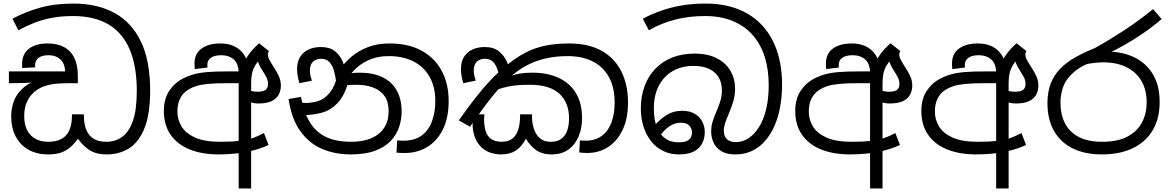

<svg xmlns="http://www.w3.org/2000/svg" viewBox="-20 -856 6567 1078"><path d="M580 11Q518 11 480.5 -14.5Q443 -40 418 -77Q398 -50 375.5 -30Q353 -10 323 0.5Q293 11 248 11Q189 11 142.5 -14Q96 -39 69.5 -87Q43 -135 43 -204Q43 -246 56.5 -284.5Q70 -323 101.5 -354.5Q133 -386 185 -406L187 -397Q153 -391 116 -390Q79 -389 50 -389H30V-455H346Q343 -502 317.5 -524Q292 -546 254 -546Q215 -546 196 -531Q177 -516 177 -489Q177 -487 177 -484Q177 -481 178 -478L105 -474Q104 -479 104 -485.5Q104 -492 104 -496Q104 -553 142.5 -582.5Q181 -612 248 -612Q302 -612 340 -591.5Q378 -571 397.5 -530.5Q417 -490 417 -430V-389H382Q347 -389 310 -387Q273 -385 238 -375Q203 -365 173 -340Q147 -318 131.5 -285Q116 -252 116 -204Q116 -134 152.5 -97Q189 -60 250 -60Q288 -60 313.5 -70.5Q339 -81 354.5 -100.5Q370 -120 377 -147.5Q384 -175 384 -208V-214H451V-208Q451 -176 457.5 -149Q464 -122 478.5 -102Q493 -82 517.5 -71Q542 -60 578 -60Q626 -60 664.5 -86.5Q703 -113 725.5 -175.5Q748 -238 748 -345Q748 -483 709 -576.5Q670 -670 590.5 -718Q511 -766 389 -766Q325 -766 272 -756Q219 -746 173 -728Q127 -710 83 -686L50 -751Q121 -789 203.5 -812.5Q286 -836 392 -836Q525 -836 621.5 -784Q718 -732 770.5 -624Q823 -516 823 -348Q823 -216 791.5 -137Q760 -58 705 -23.5Q650 11 580 11Z M1208 11Q1115 11 1046 -16.5Q977 -44 938.5 -98.5Q900 -153 900 -233Q900 -300 929.5 -345Q959 -390 1007 -415Q1036 -430 1068.5 -439Q1101 -448 1145.5 -451.5Q1190 -455 1253 -455H1320Q1317 -502 1290.5 -524Q1264 -546 1223 -546Q1184 -546 1164 -531.5Q1144 -517 1144 -492Q1144 -488 1144.5 -484Q1145 -480 1145 -477L1074 -468Q1073 -477 1072.5 -485Q1072 -493 1072 -499Q1072 -554 1111 -583Q1150 -612 1218 -612Q1256 -612 1286.5 -600Q1317 -588 1338 -564.5Q1359 -541 1370 -507.5Q1381 -474 1381 -430V-389H1260Q1190 -389 1148.5 -385Q1107 -381 1082 -373Q1057 -365 1036 -352Q1007 -334 991.5 -303.5Q976 -273 976 -229Q976 -185 999 -146.5Q1022 -108 1074.5 -84Q1127 -60 1216 -60Q1251 -60 1283 -61.5Q1315 -63 1346 -70L1366 -72Q1391 -77 1414 -86.5Q1437 -96 1462 -109L1488 -42Q1442 -21 1393.5 -9.5Q1345 2 1298 6.5Q1251 11 1208 11ZM1320 202V-393Q1325 -439 1339 -478Q1353 -517 1377 -550.5Q1401 -584 1435 -613L1490 -569Q1476 -558 1464 -547Q1452 -536 1442 -526Q1420 -503 1409 -481.5Q1398 -460 1394 -437.5Q1390 -415 1390 -389V202ZM1430 -275Q1408 -275 1378 -283Q1348 -291 1327 -310L1342 -366Q1368 -350 1388 -345.5Q1408 -341 1426 -341Q1459 -341 1472 -352Q1485 -363 1485 -384Q1485 -403 1477.5 -418.5Q1470 -434 1456 -456Q1440 -480 1433 -497.5Q1426 -515 1426 -536L1490 -569Q1487 -564 1485.5 -560Q1484 -556 1484 -548Q1484 -537 1491 -523Q1498 -509 1517 -479Q1535 -452 1546 -427.5Q1557 -403 1557 -376Q1557 -348 1545 -325Q1533 -302 1505.5 -288.5Q1478 -275 1430 -275Z M1948 11Q1863 11 1790.5 -19Q1718 -49 1668 -117Q1618 -185 1600 -300L1670 -312Q1686 -224 1720.5 -168.5Q1755 -113 1811.5 -86.5Q1868 -60 1950 -60Q2019 -60 2066 -80.5Q2113 -101 2137.5 -139.5Q2162 -178 2162 -231Q2162 -285 2138.5 -317.5Q2115 -350 2074 -365Q2033 -380 1982 -380Q1948 -380 1922 -377.5Q1896 -375 1870 -368L1875 -420Q1894 -429 1924 -438.5Q1954 -448 2000 -448Q2074 -448 2126.5 -423Q2179 -398 2207 -349Q2235 -300 2235 -229Q2235 -185 2220.5 -142Q2206 -99 2173.5 -64.5Q2141 -30 2085.5 -9.5Q2030 11 1948 11ZM2253 3Q2240 3 2229.5 2.5Q2219 2 2206 1L2210 -68Q2216 -67 2227.5 -66.5Q2239 -66 2244 -66Q2309 -66 2348.5 -96Q2388 -126 2406 -176.5Q2424 -227 2424 -288Q2424 -370 2391 -426.5Q2358 -483 2299.5 -512Q2241 -541 2164 -541Q2106 -541 2061.5 -523.5Q2017 -506 1984 -476.5Q1951 -447 1927 -410L1935 -392Q1913 -317 1875.5 -277.5Q1838 -238 1789.5 -224Q1741 -210 1685 -210Q1675 -210 1659.5 -212.5Q1644 -215 1632 -221L1633 -286Q1647 -282 1665.5 -280Q1684 -278 1696 -278Q1733 -278 1767.5 -289Q1802 -300 1831 -335Q1860 -370 1879 -443L1889 -467Q1914 -504 1952.5 -537Q1991 -570 2044.5 -591Q2098 -612 2166 -612Q2274 -612 2348 -571Q2422 -530 2460.5 -457.5Q2499 -385 2499 -289Q2499 -193 2466 -128Q2433 -63 2377.5 -30Q2322 3 2253 3ZM1782 -592Q1831 -592 1860.5 -568.5Q1890 -545 1904.5 -509Q1919 -473 1922 -434L1867 -398Q1863 -432 1854.5 -461Q1846 -490 1829 -508Q1812 -526 1783 -526Q1755 -526 1737.5 -510Q1720 -494 1720 -459Q1720 -443 1723.5 -429.5Q1727 -416 1731 -403L1661 -389Q1655 -409 1651.5 -429.5Q1648 -450 1648 -467Q1648 -508 1664.5 -535.5Q1681 -563 1711.5 -577.5Q1742 -592 1782 -592Z M3077 11Q3023 11 2988.5 -14.5Q2954 -40 2933 -77Q2908 -31 2875 -10Q2842 11 2793 11Q2768 11 2740.5 3.5Q2713 -4 2688.5 -24Q2664 -44 2648.5 -79.5Q2633 -115 2633 -170Q2633 -181 2634.5 -192.5Q2636 -204 2638 -214H2700Q2699 -207 2698.5 -200.5Q2698 -194 2698 -187Q2698 -151 2706 -122.5Q2714 -94 2736 -77Q2758 -60 2798 -60Q2832 -60 2854.5 -76Q2877 -92 2888.5 -125Q2900 -158 2900 -208V-214H2967V-204Q2967 -140 2993.5 -100Q3020 -60 3072 -60Q3111 -60 3133.5 -78Q3156 -96 3165.5 -125.5Q3175 -155 3175 -191Q3175 -280 3120.5 -330Q3066 -380 2955 -380Q2909 -380 2874 -376.5Q2839 -373 2803.5 -363Q2768 -353 2721 -334L2818 -415Q2831 -424 2852 -431.5Q2873 -439 2902.5 -443.5Q2932 -448 2969 -448Q3054 -448 3116.5 -419Q3179 -390 3213.5 -333.5Q3248 -277 3248 -192Q3248 -136 3228.5 -89.5Q3209 -43 3171 -16Q3133 11 3077 11ZM3276 3Q3266 3 3254 2Q3242 1 3232 0L3236 -68Q3243 -67 3251 -66.5Q3259 -66 3267 -66Q3312 -66 3343.5 -83.5Q3375 -101 3394 -130.5Q3413 -160 3422 -198.5Q3431 -237 3431 -279Q3431 -366 3398.5 -424Q3366 -482 3307 -511.5Q3248 -541 3168 -541Q3100 -541 3042 -527.5Q2984 -514 2934 -487Q2884 -460 2840 -419L2829 -410Q2802 -383 2774.5 -351Q2747 -319 2719.5 -283.5Q2692 -248 2664 -208L2645 -188L2620 -144L2556 -180Q2606 -251 2645.5 -301.5Q2685 -352 2720 -390.5Q2755 -429 2791 -461L2812 -479Q2872 -530 2927.5 -559Q2983 -588 3043 -600Q3103 -612 3175 -612Q3285 -612 3358.5 -570.5Q3432 -529 3469 -454Q3506 -379 3506 -280Q3506 -192 3476.5 -128.5Q3447 -65 3395 -31Q3343 3 3276 3ZM2702 -592Q2751 -592 2781 -568Q2811 -544 2826.5 -508Q2842 -472 2845 -434L2787 -398Q2783 -432 2774.5 -461Q2766 -490 2749 -508Q2732 -526 2703 -526Q2675 -526 2657.5 -510Q2640 -494 2640 -459Q2640 -443 2643.5 -429.5Q2647 -416 2651 -403L2581 -389Q2575 -409 2571.5 -429.5Q2568 -450 2568 -467Q2568 -508 2584.5 -535.5Q2601 -563 2631.5 -577.5Q2662 -592 2702 -592Z M4108 11Q4072 11 4046 0.5Q4020 -10 4004 -28.5Q3988 -47 3980.5 -70Q3973 -93 3973 -117Q3973 -149 3981.5 -175Q3990 -201 4004 -234Q4016 -262 4024.5 -289Q4033 -316 4033 -349Q4033 -393 4014 -423.5Q3995 -454 3959.5 -470Q3924 -486 3874 -486Q3807 -486 3757 -457Q3707 -428 3679 -374.5Q3651 -321 3651 -247Q3651 -215 3656 -185Q3661 -155 3674 -129Q3690 -96 3718 -76.5Q3746 -57 3791 -57Q3819 -57 3835 -64Q3851 -71 3858 -83.5Q3865 -96 3865 -113Q3865 -135 3850 -151Q3835 -167 3803 -167Q3772 -167 3744.5 -150.5Q3717 -134 3689 -99L3656 -152Q3683 -185 3721.5 -209.5Q3760 -234 3809 -234Q3853 -234 3881 -217Q3909 -200 3923 -173Q3937 -146 3937 -116Q3937 -58 3901.5 -23.5Q3866 11 3792 11Q3742 11 3702 -9Q3662 -29 3634.5 -64.5Q3607 -100 3592.5 -146.5Q3578 -193 3578 -246Q3578 -315 3599 -372Q3620 -429 3659.5 -470Q3699 -511 3754.5 -533Q3810 -555 3878 -555Q3954 -555 4004.5 -529Q4055 -503 4081 -458.5Q4107 -414 4107 -359Q4107 -318 4096.5 -284.5Q4086 -251 4070 -213Q4058 -185 4051 -164Q4044 -143 4044 -122Q4044 -90 4062 -74Q4080 -58 4111 -58Q4149 -58 4182 -79.5Q4215 -101 4241 -142Q4267 -183 4281.5 -242.5Q4296 -302 4296 -379Q4296 -466 4273.5 -537Q4251 -608 4206 -659Q4161 -710 4094 -738Q4027 -766 3938 -766Q3853 -766 3775 -747Q3697 -728 3623 -686L3589 -751Q3640 -778 3695 -797Q3750 -816 3811 -826Q3872 -836 3940 -836Q4046 -836 4126.5 -803.5Q4207 -771 4261.5 -711Q4316 -651 4343.5 -567Q4371 -483 4371 -381Q4371 -296 4353.5 -224Q4336 -152 4302 -99.5Q4268 -47 4219.5 -18Q4171 11 4108 11Z M4753 11Q4660 11 4591 -16.5Q4522 -44 4483.5 -98.5Q4445 -153 4445 -233Q4445 -300 4474.5 -345Q4504 -390 4552 -415Q4581 -430 4613.5 -439Q4646 -448 4690.5 -451.5Q4735 -455 4798 -455H4865Q4862 -502 4835.5 -524Q4809 -546 4768 -546Q4729 -546 4709 -531.5Q4689 -517 4689 -492Q4689 -488 4689.5 -484Q4690 -480 4690 -477L4619 -468Q4618 -477 4617.5 -485Q4617 -493 4617 -499Q4617 -554 4656 -583Q4695 -612 4763 -612Q4801 -612 4831.5 -600Q4862 -588 4883 -564.5Q4904 -541 4915 -507.5Q4926 -474 4926 -430V-389H4805Q4735 -389 4693.5 -385Q4652 -381 4627 -373Q4602 -365 4581 -352Q4552 -334 4536.5 -303.5Q4521 -273 4521 -229Q4521 -185 4544 -146.5Q4567 -108 4619.5 -84Q4672 -60 4761 -60Q4796 -60 4828 -61.5Q4860 -63 4891 -70L4911 -72Q4936 -77 4959 -86.5Q4982 -96 5007 -109L5033 -42Q4987 -21 4938.5 -9.5Q4890 2 4843 6.5Q4796 11 4753 11ZM4865 202V-393Q4870 -439 4884 -478Q4898 -517 4922 -550.5Q4946 -584 4980 -613L5035 -569Q5021 -558 5009 -547Q4997 -536 4987 -526Q4965 -503 4954 -481.5Q4943 -460 4939 -437.5Q4935 -415 4935 -389V202ZM4975 -275Q4953 -275 4923 -283Q4893 -291 4872 -310L4887 -366Q4913 -350 4933 -345.5Q4953 -341 4971 -341Q5004 -341 5017 -352Q5030 -363 5030 -384Q5030 -403 5022.5 -418.5Q5015 -434 5001 -456Q4985 -480 4978 -497.5Q4971 -515 4971 -536L5035 -569Q5032 -564 5030.5 -560Q5029 -556 5029 -548Q5029 -537 5036 -523Q5043 -509 5062 -479Q5080 -452 5091 -427.5Q5102 -403 5102 -376Q5102 -348 5090 -325Q5078 -302 5050.5 -288.5Q5023 -275 4975 -275Z M5461 11Q5368 11 5299 -16.5Q5230 -44 5191.5 -98.5Q5153 -153 5153 -233Q5153 -300 5182.5 -345Q5212 -390 5260 -415Q5289 -430 5321.5 -439Q5354 -448 5398.5 -451.5Q5443 -455 5506 -455H5573Q5570 -502 5543.5 -524Q5517 -546 5476 -546Q5437 -546 5417 -531.5Q5397 -517 5397 -492Q5397 -488 5397.5 -484Q5398 -480 5398 -477L5327 -468Q5326 -477 5325.5 -485Q5325 -493 5325 -499Q5325 -554 5364 -583Q5403 -612 5471 -612Q5509 -612 5539.5 -600Q5570 -588 5591 -564.5Q5612 -541 5623 -507.5Q5634 -474 5634 -430V-389H5513Q5443 -389 5401.5 -385Q5360 -381 5335 -373Q5310 -365 5289 -352Q5260 -334 5244.5 -303.5Q5229 -273 5229 -229Q5229 -185 5252 -146.5Q5275 -108 5327.5 -84Q5380 -60 5469 -60Q5504 -60 5536 -61.5Q5568 -63 5599 -70L5619 -72Q5644 -77 5667 -86.5Q5690 -96 5715 -109L5741 -42Q5695 -21 5646.5 -9.5Q5598 2 5551 6.5Q5504 11 5461 11ZM5573 202V-393Q5578 -439 5592 -478Q5606 -517 5630 -550.5Q5654 -584 5688 -613L5743 -569Q5729 -558 5717 -547Q5705 -536 5695 -526Q5673 -503 5662 -481.5Q5651 -460 5647 -437.5Q5643 -415 5643 -389V202ZM5683 -275Q5661 -275 5631 -283Q5601 -291 5580 -310L5595 -366Q5621 -350 5641 -345.5Q5661 -341 5679 -341Q5712 -341 5725 -352Q5738 -363 5738 -384Q5738 -403 5730.5 -418.5Q5723 -434 5709 -456Q5693 -480 5686 -497.5Q5679 -515 5679 -536L5743 -569Q5740 -564 5738.5 -560Q5737 -556 5737 -548Q5737 -537 5744 -523Q5751 -509 5770 -479Q5788 -452 5799 -427.5Q5810 -403 5810 -376Q5810 -348 5798 -325Q5786 -302 5758.5 -288.5Q5731 -275 5683 -275Z M6167 11Q6071 11 6002.5 -23Q5934 -57 5897.5 -121.5Q5861 -186 5861 -277Q5861 -339 5879 -386Q5897 -433 5931.5 -469Q5966 -505 6015.5 -533Q6065 -561 6127 -586Q6203 -628 6287.5 -683Q6372 -738 6454 -805L6502 -749Q6451 -705 6395 -667Q6339 -629 6285.5 -599Q6232 -569 6187 -550L6145 -521Q6060 -493 6014 -455Q5968 -417 5951 -372.5Q5934 -328 5934 -279Q5934 -215 5958.5 -165.5Q5983 -116 6035 -88Q6087 -60 6168 -60Q6255 -60 6310 -89Q6365 -118 6391.5 -168Q6418 -218 6418 -281Q6418 -352 6388 -402.5Q6358 -453 6303.5 -479.5Q6249 -506 6174 -506Q6154 -506 6130.5 -503.5Q6107 -501 6083.5 -496.5Q6060 -492 6039 -485L6114 -555Q6131 -562 6151 -564Q6171 -566 6198 -566Q6283 -566 6349 -534Q6415 -502 6453 -439Q6491 -376 6491 -283Q6491 -190 6451.5 -124Q6412 -58 6339.5 -23.5Q6267 11 6167 11Z"/></svg>

Font: lsinhala05
Style: Book
Weight: 400
Designer: Jelle Bosma - Monotype Design Team
Foundry: Monotype Imaging Inc.
Version: Version 2.003